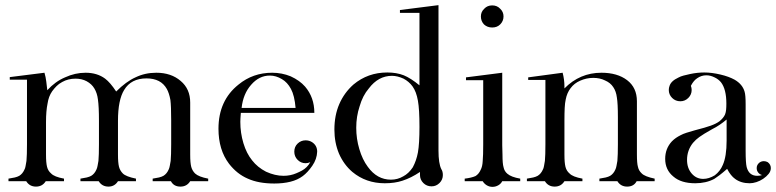

<svg xmlns="http://www.w3.org/2000/svg" viewBox="-20 -705 3019 747"><path d="M439 0Q426 21 402 21Q377 21 364 0H293V-10Q307 -12 317.5 -14.5Q328 -17 335 -21Q348 -29 355 -45Q358 -51 359.5 -59.5Q361 -68 363 -79Q364 -90 364.5 -106.5Q365 -123 365 -144V-234Q365 -263 364 -283.5Q363 -304 361 -318Q358 -343 347 -361Q337 -378 317 -389Q298 -399 274 -399Q245 -399 222 -386Q209 -379 200 -370Q191 -361 183 -350Q169 -330 165 -302Q159 -273 159 -230V-140V-104Q159 -87 160 -75.5Q161 -64 163 -56Q167 -40 179 -30Q191 -17 229 -10V0H158Q145 21 120 21Q95 21 82 0H13V-10Q27 -12 37.5 -14.5Q48 -17 55 -21Q68 -29 75 -45Q78 -50 79.5 -59Q81 -68 83 -79Q84 -90 84.5 -106.5Q85 -123 85 -144V-395H18V-405L153 -422Q158 -405 160 -388Q162 -371 164 -354Q195 -388 233 -404Q272 -422 313 -422Q358 -422 389 -399Q409 -384 432 -349Q471 -388 507 -404Q544 -422 588 -422Q646 -422 683 -390Q720 -359 720 -306V-141V-104Q720 -87 721 -75.5Q722 -64 724 -56Q728 -41 739 -30Q753 -17 790 -10V0H720Q707 21 682 21Q656 21 645 0H574V-10Q588 -12 598.5 -14.5Q609 -17 616 -21Q629 -29 636 -45Q639 -51 640.5 -59.5Q642 -68 644 -79Q645 -90 645.5 -106.5Q646 -123 646 -144V-237Q646 -292 643 -316Q638 -343 629 -359Q606 -400 550 -400Q490 -400 463 -355Q439 -316 439 -235V-141V-104Q439 -87 440 -75.5Q441 -64 443 -56Q447 -41 458 -30Q470 -18 509 -10V0H439Z M917 -266Q916 -254 915.5 -245Q915 -236 915 -231Q915 -188 927 -148Q939 -108 961 -81Q982 -54 1015 -37Q1050 -21 1083 -21Q1110 -21 1133 -31Q1145 -36 1155 -41.5Q1165 -47 1173 -55Q1182 -64 1187 -74Q1182 -72 1178 -71Q1174 -70 1169 -70Q1151 -70 1138 -83Q1125 -96 1125 -115Q1125 -134 1138 -146.5Q1151 -159 1169 -159Q1183 -159 1194 -152Q1214 -139 1214 -115Q1213 -86 1195 -60Q1177 -34 1158 -20Q1138 -5 1110 2Q1082 9 1047 9Q986 9 944 -10Q902 -28 871 -68Q830 -122 830 -204Q830 -314 908 -376Q964 -422 1039 -422Q1077 -422 1111 -408Q1146 -392 1167 -368Q1203 -326 1203 -266ZM1130 -285Q1128 -309 1123.5 -327.5Q1119 -346 1112 -359Q1098 -385 1077 -397Q1054 -411 1030 -411Q988 -411 957 -375Q926 -340 920 -285Z M1612 -211Q1612 -280 1606 -313Q1600 -348 1585 -369Q1571 -388 1550 -399Q1526 -410 1505 -410Q1452 -410 1415 -361Q1391 -333 1379 -291Q1366 -252 1366 -208Q1366 -165 1378 -125Q1390 -84 1411 -56Q1447 -6 1501 -6Q1527 -6 1549 -19Q1570 -30 1586 -54Q1600 -80 1606 -112Q1612 -146 1612 -211ZM1614 -36Q1580 -13 1546 -2Q1516 8 1477 8Q1404 8 1351 -36Q1318 -64 1299 -107Q1281 -150 1281 -201Q1281 -256 1300 -300Q1319 -344 1355 -376Q1411 -423 1487 -423Q1523 -423 1551 -412Q1578 -401 1612 -373V-655H1537H1536V-666L1686 -685V-119Q1686 -69 1697 -47Q1703 -38 1703 -24Q1703 -6 1690 7Q1677 20 1659 20Q1640 20 1627 7Q1614 -6 1614 -24Z M1895 -598Q1876 -598 1863 -610Q1851 -623 1851 -641Q1851 -659 1864 -671Q1876 -684 1895 -684Q1914 -684 1926 -671Q1939 -659 1939 -641Q1939 -623 1926 -610Q1914 -598 1895 -598ZM1934 -422V-140L1935 -103Q1935 -68 1939 -55Q1942 -39 1954 -29Q1969 -16 2004 -10V0H1934Q1929 10 1918.5 16Q1908 22 1896 22Q1884 22 1874 16Q1864 10 1858 0H1788V-10Q1814 -13 1830 -20Q1843 -28 1850 -44Q1857 -57 1858 -78Q1859 -89 1859.5 -105.5Q1860 -122 1860 -144V-393H1793V-394V-404Z M2176 0Q2163 21 2138 21Q2113 21 2100 0H2030V-10Q2044 -12 2054.5 -14.5Q2065 -17 2072 -21Q2085 -29 2092 -45Q2095 -50 2096.5 -59Q2098 -68 2100 -79Q2101 -90 2101.5 -106Q2102 -122 2102 -144V-394H2035V-404L2169 -422Q2176 -395 2176 -369V-361Q2236 -422 2320 -422Q2382 -422 2420 -393Q2458 -364 2458 -311V-104Q2458 -69 2462 -56Q2465 -41 2477 -30Q2489 -18 2527 -10V0H2457Q2446 21 2420 21Q2395 21 2382 0H2312V-10Q2326 -12 2336.5 -14.5Q2347 -17 2354 -21Q2367 -29 2374 -45Q2377 -51 2378.5 -59.5Q2380 -68 2382 -79Q2383 -90 2383.5 -106.5Q2384 -123 2384 -144V-248Q2384 -303 2380 -326Q2377 -350 2366 -366Q2355 -383 2334 -392Q2314 -402 2288 -402Q2262 -402 2237 -391Q2214 -381 2200 -362Q2186 -344 2181 -318Q2178 -305 2177 -285Q2176 -265 2176 -236V-140V-104Q2176 -87 2177 -75.5Q2178 -64 2180 -56Q2184 -40 2196 -30Q2208 -17 2246 -10V0H2176Z M2807 -240Q2794 -229 2780 -219.5Q2766 -210 2750 -202Q2716 -183 2701 -172Q2694 -167 2688 -161.5Q2682 -156 2676 -149Q2653 -120 2653 -83Q2653 -51 2671 -30Q2689 -9 2716 -9Q2738 -9 2761 -23Q2782 -39 2792 -63Q2807 -96 2807 -158ZM2668 -371Q2671 -363 2671 -355Q2671 -337 2658 -324Q2645 -311 2627 -311Q2608 -311 2595 -324Q2582 -337 2582 -355Q2582 -363 2585 -371Q2591 -390 2619 -403Q2628 -408 2639.5 -411Q2651 -414 2665 -417Q2693 -423 2720 -423Q2749 -423 2783 -415Q2800 -411 2813.5 -406Q2827 -401 2838 -395Q2869 -377 2877 -348Q2881 -335 2881 -299V-118Q2881 -95 2882 -79Q2883 -63 2885 -55Q2894 -21 2926 -21Q2937 -21 2945 -24Q2936 -26 2930 -33.5Q2924 -41 2924 -51Q2924 -62 2932 -70Q2940 -78 2952 -78Q2960 -78 2967 -74Q2979 -65 2979 -51Q2979 -39 2970.5 -28.5Q2962 -18 2949.5 -9.5Q2937 -1 2923 3.5Q2909 8 2897 8Q2863 8 2840 -9Q2823 -21 2809 -48Q2792 -33 2779.5 -23.5Q2767 -14 2759 -9Q2727 8 2685 8Q2630 8 2600 -18Q2568 -44 2568 -87Q2568 -127 2594 -155Q2602 -163 2610 -168.5Q2618 -174 2628 -179Q2637 -184 2651 -188.5Q2665 -193 2683 -198Q2726 -209 2745 -216Q2756 -220 2764 -224Q2772 -228 2779 -233Q2795 -246 2801 -260Q2804 -268 2805 -278Q2806 -288 2806 -302Q2806 -358 2785 -385Q2775 -397 2760 -404Q2744 -412 2728 -412Q2709 -412 2693 -401Q2679 -392 2669 -373Z"/></svg>

Font: Wachinanga
Style: Regular
Weight: 400
Designer: deFharo
Foundry: deFharo
Version: Wachinanga: Version 2.001 2013